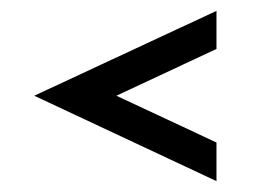

<svg xmlns="http://www.w3.org/2000/svg" viewBox="-20 -389 480 353"><path d="M378 -369V-299L194 -213L378 -127V-56L43 -213Z"/></svg>

Font: Timtura
Style: Regular
Weight: 400
Version: Version 1.0